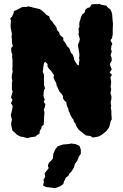

<svg xmlns="http://www.w3.org/2000/svg" viewBox="-20 -701 640 998"><path d="M122 17 101 11 87 9 69 0 61 -8 45 -22 41 -37 38 -52 39 -67 42 -78 36 -102 40 -118 44 -136 46 -150 37 -165 45 -182 37 -194 41 -208 46 -226 42 -234V-253V-269L44 -281L41 -299L42 -313L46 -329L44 -342L45 -357V-377V-388L43 -407L44 -418L39 -430L38 -451L47 -462L42 -477V-496L40 -511L42 -523L39 -541L36 -555L35 -571L37 -593L33 -605L42 -614L51 -633L52 -643L68 -650L87 -660L97 -665H119L125 -668L141 -665L151 -662L177 -656L188 -653L199 -645L212 -634L222 -623L236 -616L238 -606L244 -596L253 -588L260 -576L268 -567L274 -557L276 -546L287 -533L292 -519L302 -510L309 -505V-492L318 -480L325 -469L329 -460L339 -452L344 -441L348 -428L358 -417L364 -401L366 -389L372 -379L382 -364L390 -361V-374L393 -389L391 -399L393 -414L391 -431L387 -455L385 -468L392 -485L395 -498L392 -509L388 -522L390 -536L388 -552L393 -562L392 -573L393 -586L398 -601L402 -615L408 -626L420 -636L423 -650L435 -660L447 -663L456 -678L475 -680L488 -679L496 -681L507 -676L532 -672L542 -660L554 -652L560 -638L563 -627L565 -598L567 -579V-569L566 -552V-535V-522L562 -502L554 -492L564 -473L559 -462L557 -445L561 -433L555 -414L560 -401L561 -387L551 -368L555 -354L561 -341L550 -324L562 -312L554 -299L558 -276L557 -266L555 -250L558 -238L554 -217L559 -202V-187L555 -170L558 -150L556 -142L559 -123V-105L561 -81L555 -71L550 -48L545 -36L534 -21L524 -12L508 0L494 8L480 11L462 14L450 6L427 3L412 -8L400 -18L389 -27L382 -37L375 -49L372 -59L364 -69L362 -79L355 -87L347 -101L343 -112L337 -124L335 -135L327 -154L324 -171L315 -178L307 -190V-202L301 -212L290 -224L284 -236L279 -247L274 -258L272 -270L264 -284L258 -298L261 -310L251 -325L244 -334L233 -346L227 -355V-368L216 -379L209 -375L206 -358L204 -341L202 -327L207 -317L209 -306L208 -287L209 -277V-259L214 -241L209 -233L207 -221L206 -203L208 -195L213 -185L207 -171L216 -160L213 -145L208 -130L211 -116L210 -102L209 -91V-78L208 -66L207 -52L196 -44L195 -34L187 -21L185 -6L173 1L164 9L141 12ZM266 277 252 275 219 271 204 264 208 245 206 233 215 219 212 200 233 173 229 160 234 145 245 135 255 123 257 99 267 76 279 60 308 50 334 48 351 45 373 48 393 57 400 76V99L391 111L381 136L370 150L364 170L352 190L341 201L336 212L323 222L312 244L309 256L291 268Z"/></svg>

Font: Winky Rough
Style: Bold
Weight: 700
Designer: Simon Atzbach
Foundry: typofactur
Version: Version 1.206; ttfautohint (v1.8.4.7-5d5b)